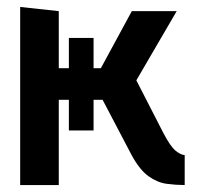

<svg xmlns="http://www.w3.org/2000/svg" viewBox="-20 -532 565 552"><path d="M511 -86Q499 -87 484.5 -99Q470 -111 450 -149L372 -301L488 -500H359L270 -336H249V-423H178V-336H149V-500L38 -512V0H149V-245H178V-157H249V-245L275 -245L359 -85Q382 -43 407.5 -25Q433 -7 459.5 -3.5Q486 0 511 0Z"/></svg>

Font: Advent Pro
Style: Regular
Weight: 400
Designer: VivaRado, Andreas Kalpakidis
Foundry: VivaRado, Andreas Kalpakidis
Version: Version 3.000